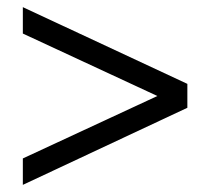

<svg xmlns="http://www.w3.org/2000/svg" viewBox="-20 -555 589 538"><path d="M44 -37V-111L449 -299V-273L44 -461V-535L505 -320V-253Z"/></svg>

Font: Nunito Sans 10pt SemiCondensed Medium
Style: Regular
Weight: 500
Width: 4
Designer: Vernon Adams
Foundry: Vernon Adams
Version: Version 3.101;gftools[0.9.27]